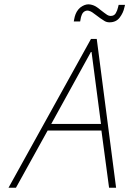

<svg xmlns="http://www.w3.org/2000/svg" viewBox="-20 -883 608 903"><path d="M538 -860 535 -848Q532 -834 524.5 -821Q517 -808 500 -808Q492 -808 484 -813Q476 -818 470 -823Q461 -829 453 -836Q445 -843 436 -849Q422 -859 404 -862Q386 -865 367 -854Q356 -848 348 -838Q340 -828 335.5 -816.5Q331 -805 329 -793L327 -782H357L359 -793Q360 -802 364.5 -813Q369 -824 377 -829Q387 -835 397 -832.5Q407 -830 414 -825Q423 -819 432.5 -811.5Q442 -804 452 -797Q462 -790 472 -784Q482 -778 495 -778Q526 -778 543 -800.5Q560 -823 565 -848L568 -860ZM526 0 435 -700H408L20 0H55L204 -269H457L493 0ZM221 -300 410 -643 455 -300Z"/></svg>

Font: Advent Pro ExtraLight
Style: Italic
Weight: 250
Italic angle: -12°
Version: Version 3.000